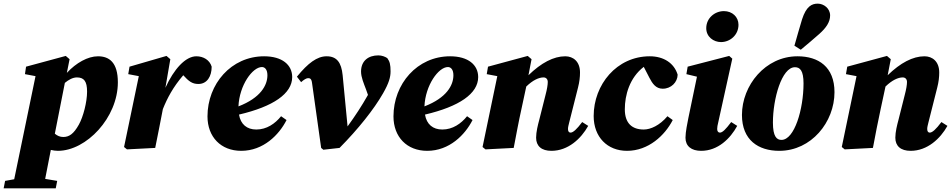

<svg xmlns="http://www.w3.org/2000/svg" viewBox="-72 -812 5221 1054"><path d="M-52 222H234L242 181L176 170C186 120 196 69 207 11C220 14 233 16 246 16C402 16 575 -166 575 -360C575 -470 527 -503 466 -503C410 -503 346 -467 295 -412L310 -487L289 -505L71 -446L65 -405L123 -394L6 172L-44 181ZM350 -387C389 -387 406 -366 406 -309C406 -252 385 -171 361 -128C332 -76 307 -60 275 -60C257 -60 242 -67 229 -78L284 -357C303 -373 327 -387 350 -387Z M609 -5 625 8 780 0C794 -72 809 -142 822 -213C846 -273 878 -334 934 -399C964 -366 983 -351 1017 -351C1065 -351 1090 -393 1090 -446C1079 -483 1044 -503 1006 -503C946 -503 882 -432 836 -330L863 -487L842 -505L639 -446L632 -405L690 -394Z M1366 -444C1382 -444 1396 -430 1396 -399C1396 -344 1359 -275 1237 -228C1242 -344 1314 -444 1366 -444ZM1252 16C1374 16 1460 -72 1501 -153L1471 -174C1438 -133 1392 -101 1335 -101C1284 -101 1249 -129 1240 -183C1428 -227 1532 -298 1532 -389C1532 -456 1477 -503 1378 -503C1197 -503 1067 -351 1067 -173C1067 -60 1141 16 1252 16Z M1691 0 1703 10 1792 0C1894 -103 1981 -212 2031 -300C2063 -356 2072 -388 2072 -420C2072 -457 2068 -474 2054 -493C2042 -501 2024 -508 2005 -508C1951 -508 1910 -479 1910 -419C1910 -388 1925 -354 1937 -322L1948 -291C1913 -229 1878 -176 1836 -118L1809 -399C1802 -469 1777 -503 1721 -503C1669 -503 1619 -466 1558 -391L1581 -361C1595 -374 1610 -383 1619 -383C1630 -383 1638 -380 1641 -356C1658 -237 1674 -119 1691 0Z M2387 -444C2403 -444 2417 -430 2417 -399C2417 -344 2380 -275 2258 -228C2263 -344 2335 -444 2387 -444ZM2273 16C2395 16 2481 -72 2522 -153L2492 -174C2459 -133 2413 -101 2356 -101C2305 -101 2270 -129 2261 -183C2449 -227 2553 -298 2553 -389C2553 -456 2498 -503 2399 -503C2218 -503 2088 -351 2088 -173C2088 -60 2162 16 2273 16Z M2748 0C2762 -73 2775 -144 2791 -216L2817 -337C2853 -372 2886 -387 2912 -387C2925 -387 2935 -378 2935 -362C2935 -347 2931 -322 2923 -292L2888 -153C2881 -127 2871 -88 2871 -56C2871 -10 2901 16 2955 16C3047 16 3118 -51 3157 -121L3124 -142C3094 -102 3074 -84 3060 -84C3051 -84 3046 -91 3046 -104C3046 -114 3049 -125 3053 -141L3101 -331C3109 -362 3112 -389 3112 -414C3112 -474 3075 -503 3031 -503C2967 -503 2899 -467 2829 -399L2846 -487L2825 -505L2607 -446L2600 -405L2658 -394L2577 -5L2593 8Z M3370 16C3488 16 3578 -69 3621 -153L3592 -174C3549 -123 3499 -101 3462 -101C3398 -101 3358 -135 3358 -212C3358 -290 3384 -385 3462 -445L3493 -385C3509 -354 3528 -325 3566 -325C3612 -325 3647 -360 3648 -402C3629 -465 3572 -503 3495 -503C3313 -503 3187 -347 3187 -175C3187 -60 3262 16 3370 16Z M3691 -56C3691 -10 3723 16 3777 16C3869 16 3937 -51 3975 -121L3942 -142C3912 -102 3894 -84 3880 -84C3871 -84 3865 -91 3865 -104C3865 -114 3867 -125 3871 -141L3948 -490L3931 -505L3703 -446L3696 -405L3754 -391L3707 -165C3702 -139 3691 -88 3691 -56ZM3886 -581C3936 -581 3982 -620 3982 -676C3982 -719 3948 -751 3902 -751C3852 -751 3805 -713 3805 -657C3805 -610 3845 -581 3886 -581Z M4206 16C4382 16 4509 -142 4509 -306C4509 -445 4421 -503 4306 -503C4129 -503 4001 -343 4001 -181C4001 -43 4091 16 4206 16ZM4218 -44C4192 -44 4171 -62 4171 -139C4171 -269 4219 -443 4292 -443C4320 -443 4339 -424 4339 -354C4339 -212 4289 -44 4218 -44ZM4289 -561 4324 -539C4358 -568 4393 -596 4426 -626C4463 -659 4485 -691 4485 -727C4485 -766 4450 -792 4417 -792C4384 -792 4354 -777 4331 -706C4316 -658 4303 -609 4289 -561Z M4720 0C4734 -73 4747 -144 4763 -216L4789 -337C4825 -372 4858 -387 4884 -387C4897 -387 4907 -378 4907 -362C4907 -347 4903 -322 4895 -292L4860 -153C4853 -127 4843 -88 4843 -56C4843 -10 4873 16 4927 16C5019 16 5090 -51 5129 -121L5096 -142C5066 -102 5046 -84 5032 -84C5023 -84 5018 -91 5018 -104C5018 -114 5021 -125 5025 -141L5073 -331C5081 -362 5084 -389 5084 -414C5084 -474 5047 -503 5003 -503C4939 -503 4871 -467 4801 -399L4818 -487L4797 -505L4579 -446L4572 -405L4630 -394L4549 -5L4565 8Z"/></svg>

Font: Source Serif Pro Black
Style: Italic
Weight: 900
Italic angle: -12°
Designer: Frank Grießhammer
Foundry: Adobe Systems Incorporated
Version: Version 3.001;hotconv 1.0.111;makeotfexe 2.5.65597